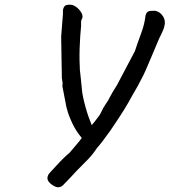

<svg xmlns="http://www.w3.org/2000/svg" viewBox="-20 -728 716 810"><path d="M637 -682Q657 -677 668.5 -658Q680 -639 673 -616Q671 -607 667.5 -599.5Q664 -592 660 -583Q653 -570 642 -543.5Q631 -517 618.5 -487.5Q606 -458 596 -435Q586 -412 582 -405Q572 -385 561 -365Q550 -345 538 -325Q522 -295 504 -266Q486 -237 467 -209Q461 -199 445.5 -177Q430 -155 414 -134Q398 -113 390 -105Q372 -77 349 -53.5Q326 -30 303 -7Q291 6 283.5 14Q276 22 269 29.5Q262 37 251 48Q231 72 205 55Q190 46 183.5 35.5Q177 25 183 11Q184 7 195 -4.5Q206 -16 220.5 -32Q235 -48 249.5 -62Q264 -76 273 -83Q291 -105 303.5 -119Q316 -133 325 -146Q301 -174 285 -208Q269 -242 263 -266Q261 -273 259.5 -279.5Q258 -286 257 -293L243 -365Q245 -375 243.5 -382Q242 -389 241 -398L238 -574Q238 -570 238.5 -579.5Q239 -589 240.5 -605Q242 -621 243 -637Q244 -653 245 -662Q246 -667 245.5 -678Q245 -689 250 -698.5Q255 -708 270 -708Q286 -710 301 -699Q316 -688 324 -673Q332 -658 325 -647Q321 -639 322 -629Q323 -619 321 -605Q320 -597 318.5 -575Q317 -553 316 -525.5Q315 -498 315.5 -473.5Q316 -449 317 -435Q316 -442 317 -432.5Q318 -423 320 -406Q322 -389 323.5 -372Q325 -355 326 -346Q327 -335 331 -316Q335 -297 341 -275.5Q347 -254 354 -234Q361 -214 367 -200L381 -217Q388 -227 395 -235.5Q402 -244 406 -253Q414 -272 425.5 -288Q437 -304 445 -321Q455 -340 465.5 -356Q476 -372 484 -389L549 -512Q560 -546 575 -586Q590 -626 594 -663Q599 -682 616 -682Q618 -682 625.5 -682.5Q633 -683 637 -682Z"/></svg>

Font: Caveat SemiBold
Style: Regular
Weight: 600
Designer: Pablo Impallari
Foundry: Pablo Impallari
Version: Version 2.000